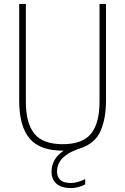

<svg xmlns="http://www.w3.org/2000/svg" viewBox="-20 -760 639 980"><path d="M342 200Q295 200 269 178.5Q243 157 243 116Q243 85.5 257.5 58.5Q272 31.5 305 9H300Q183 9 130.5 -53.8Q78 -116.5 78 -246V-740H112V-241Q112 -131.5 155.5 -77.8Q199 -24 300 -24Q401.5 -24 444.8 -77.8Q488 -131.5 488 -241V-740H521V-246Q521 -156 493.5 -92Q466 -28 390 -3Q341.5 13 315.8 32.8Q290 52.5 280.5 73.5Q271 94.5 271 114Q271 174 341 174Q357 174 374.5 169.5Q392 165 415 154V181Q378.5 200 342 200Z"/></svg>

Font: Encode Sans Condensed Condensed Thin
Style: Regular
Weight: 100
Width: 3
Designer: Multiple Designers
Foundry: Impallari Type
Version: Version 3.000; ttfautohint (v1.8.3) -l 8 -r 50 -G 200 -x 14 